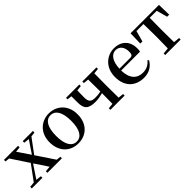

<svg xmlns="http://www.w3.org/2000/svg" viewBox="206 -1533 2539 2539"><g transform="rotate(-45 1476.0 -263.5)"><path d="M368 -498 445 -489 381 -395 327 -314 207 -490 281 -498V-527H17V-498L79 -492L240 -248L85 -37L11 -29V0H210V-29L134 -38L202 -140L257 -222L381 -36L303 -29V0H574V-29L513 -35L344 -288L494 -490L559 -498V-527H368Z M870 16C1017 16 1133 -85 1133 -265C1133 -444 1010 -543 870 -543C731 -543 608 -443 608 -265C608 -86 723 16 870 16ZM870 -17C782 -17 729 -100 729 -263C729 -426 782 -510 870 -510C959 -510 1012 -426 1012 -263C1012 -100 959 -17 870 -17Z M1483 -499 1556 -491 1558 -296V-265C1524 -257 1494 -254 1458 -254C1375 -254 1351 -281 1351 -367L1353 -491L1427 -499V-527H1178V-499L1243 -491V-375C1243 -262 1282 -213 1416 -213C1466 -213 1511 -222 1558 -235L1556 -37L1481 -29V0H1747V-29L1672 -37L1670 -232V-296L1672 -491L1747 -499V-527H1483Z M2098 16C2193 16 2264 -28 2307 -103L2290 -117C2252 -69 2204 -42 2133 -42C2028 -42 1952 -110 1949 -267H2302C2306 -284 2308 -303 2308 -328C2308 -449 2230 -543 2090 -543C1952 -543 1830 -439 1830 -264C1830 -81 1941 16 2098 16ZM1950 -300C1955 -440 2014 -510 2086 -510C2157 -510 2201 -455 2201 -369C2201 -320 2190 -300 2151 -300Z M2591 0H2795V-29L2709 -37L2707 -232V-296L2709 -493H2840L2882 -340H2921L2916 -527H2385L2380 -340H2420L2461 -493H2592C2594 -437 2595 -351 2595 -296V-232C2595 -177 2594 -94 2592 -37L2506 -29V0Z"/></g></svg>

Font: Noto Serif CJK JP SemiBold
Style: Regular
Weight: 600
Designer: Ryoko NISHIZUKA 西塚涼子 (kana & ideographs); Frank Grießhammer (Latin, Greek & Cyrillic); Wenlong ZHANG 张文龙 (bopomofo); San
Foundry: Adobe
Version: Version 2.001;hotconv 1.1.0;makeotfexe 2.6.0